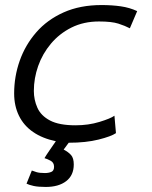

<svg xmlns="http://www.w3.org/2000/svg" viewBox="-20 -551 600 760"><path d="M161 189Q131 189 113 185Q95 181 85 176L106 124Q113 127 125 130.5Q137 134 158 134Q172 134 183 129.5Q194 125 194 109Q194 92 179 84.5Q164 77 156 75Q163 63 176.5 43.5Q190 24 201 8Q148 -3 111 -28.5Q74 -54 55 -93Q36 -132 36 -181Q36 -248 58 -310.5Q80 -373 123.5 -423Q167 -473 232 -502Q297 -531 382 -531Q423 -531 458 -526Q493 -521 523 -507L494 -439Q475 -449 448.5 -457.5Q422 -466 372 -466Q311 -466 263 -442Q215 -418 181.5 -378Q148 -338 131 -289.5Q114 -241 114 -191Q114 -156 128 -124.5Q142 -93 178 -74Q214 -55 279 -55Q330 -55 374 -68.5Q418 -82 433 -93L439 -24Q420 -11 370 1.5Q320 14 252 14L232 41Q251 51 261.5 63Q272 75 272 100Q272 143 242 166Q212 189 161 189Z"/></svg>

Font: Ubuntu Sans Mono
Style: Italic
Weight: 400
Italic angle: -13.5°
Monospace: yes
Designer: Dalton Maag Ltd
Foundry: Dalton Maag Ltd
Version: Version 1.006